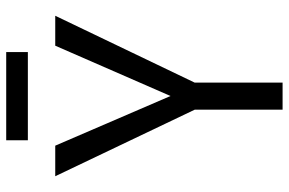

<svg xmlns="http://www.w3.org/2000/svg" viewBox="-172 -736 908 603"><g transform="rotate(-90 281.5 -434.0)"><path d="M239 0V-276L30 -714H126L282 -352L440 -714H534L324 -276V0ZM143 -800V-868H420V-800Z"/></g></svg>

Font: Noto Sans Mono SemiCondensed
Style: Regular
Weight: 400
Width: 4
Designer: Monotype Design Team
Foundry: Monotype Imaging Inc.
Version: Version 2.010